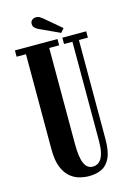

<svg xmlns="http://www.w3.org/2000/svg" viewBox="-127 -897 662 972"><g transform="rotate(-15 204.0 -411.0)"><path d="M215.5 12Q191.5 12 165.2 5Q139 -2 116.5 -21.2Q94 -40.5 80 -76Q66 -111.5 66 -168.5V-667H17V-700H240V-667H188V-164Q188 -94 202.2 -61.8Q216.5 -29.5 247 -29.5Q258.5 -29.5 269.5 -34.8Q280.5 -40 289.8 -53.2Q299 -66.5 304.2 -89.8Q309.5 -113 309.5 -149.5V-667H265.5V-700H390.5V-667H343.5V-147.5Q343.5 -85.5 327.5 -50.8Q311.5 -16 283 -2Q254.5 12 215.5 12ZM266.5 -725 162.5 -773Q148 -780 140.8 -787.5Q133.5 -795 133.5 -808Q133.5 -820 142 -827.2Q150.5 -834.5 163.5 -834.5Q174 -834.5 181 -830.5Q188 -826.5 195.5 -820.5L284 -745.5Z"/></g></svg>

Font: Imbue 24pt
Style: Bold
Weight: 700
Designer: Tyler Finck
Foundry: Etcetera Type Company
Version: Version 1.102